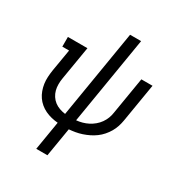

<svg xmlns="http://www.w3.org/2000/svg" viewBox="-215 -886 1179 1252"><g transform="rotate(30 375.0 -260.0)"><path d="M241 215 277 -2Q252 -4 227.5 -10Q203 -16 181 -26.5Q159 -37 140.5 -52.5Q122 -68 108.5 -87.5Q95 -107 86.5 -130.5Q78 -154 74.5 -178.5Q71 -203 72.5 -229Q74 -255 78 -281L106 -447H55V-520H202L160 -269Q156 -246 156 -222.5Q156 -199 161.5 -178Q167 -157 179 -138.5Q191 -120 208 -107Q225 -94 246 -86.5Q267 -79 290 -76L399 -735H482L373 -76Q395 -78 417 -84Q439 -90 459.5 -100.5Q480 -111 498 -126Q516 -141 529.5 -160Q543 -179 551 -200Q559 -221 562 -243L608 -520H692L644 -231Q640 -207 632.5 -184Q625 -161 612.5 -139.5Q600 -118 583 -98.5Q566 -79 545.5 -64Q525 -49 502.5 -38Q480 -27 456 -19Q432 -11 408.5 -7Q385 -3 361 -1L325 215Z"/></g></svg>

Font: Iosevka Etoile Oblique
Style: Regular
Weight: 400
Italic angle: -9°
Designer: Belleve Invis
Foundry: Belleve Invis
Version: Version 15.5.2; ttfautohint (v1.8.4)